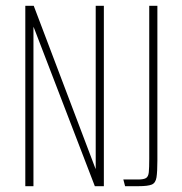

<svg xmlns="http://www.w3.org/2000/svg" viewBox="-20 -640 624 660"><path d="M67 0V-620H96L306 -66L308 -61L309 -59V-620H337V0H306L98 -541L95 -548V0ZM410 0 404 -23H455Q474 -23 482 -28Q490 -33 491.5 -48Q493 -63 493 -94V-620H521V-88Q521 -50 518 -30.5Q515 -11 501.5 -5.5Q488 0 456 0Z"/></svg>

Font: Smooch Sans Thin ExtraLight
Style: Regular
Weight: 250
Version: Version 1.010